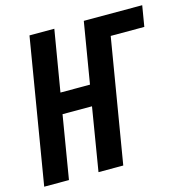

<svg xmlns="http://www.w3.org/2000/svg" viewBox="-110 -796 866 894"><g transform="rotate(-15 323.5 -349.0)"><path d="M-5.7 0H113.6L164.1 -304H306.1L256 0H375.4L475.1 -598H637.1L653.8 -698.2H372.2L323.2 -403.8H180.8L230.1 -698.2H110.4Z"/></g></svg>

Font: Margiela Mono Italic SmBold It
Style: Regular
Weight: 600
Designer: Mike Abbink, Paul van der Laan, Pieter van Rosmalen
Foundry: Bold Monday
Version: Version 2.003 2021